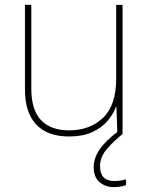

<svg xmlns="http://www.w3.org/2000/svg" viewBox="-20 -548 613 785"><path d="M481 -528V0H460L456 -111H454Q443 -81 419 -53Q395 -25 356.5 -7.5Q318 10 262 10Q174 10 128 -39Q82 -88 82 -182V-528H108V-186Q108 -98 148 -56.5Q188 -15 262 -15Q348 -15 401.5 -66.5Q455 -118 455 -226V-528ZM389 131Q389 192 447 192Q476 192 495 185V209Q487 212 474 214.5Q461 217 445 217Q411 217 387 196.5Q363 176 363 135Q363 99 387 63.5Q411 28 463 -11L481 0Q447 27 418 60Q389 93 389 131Z"/></svg>

Font: Noto Sans Gujarati Thin
Style: Regular
Weight: 100
Designer: Jelle Bosma - Monotype Design Team, Universal Thirst
Foundry: Monotype Imaging Inc.
Version: Version 2.106; ttfautohint (v1.8.4.7-5d5b)